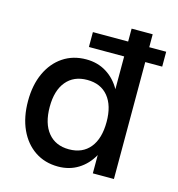

<svg xmlns="http://www.w3.org/2000/svg" viewBox="-106 -793 832 897"><g transform="rotate(15 310.0 -344.0)"><path d="M250 -637.5H420.5V-700H522.5V-637.5H604.5V-565.5H522.5V0H420.5V-88.5Q394 -41 351.5 -14.8Q309 11.5 254.5 11.5Q190.5 11.5 142.2 -21Q94 -53.5 67.2 -112Q40.5 -170.5 40.5 -248.5Q40.5 -326 67.2 -384Q94 -442 142 -474.2Q190 -506.5 254 -506.5Q309 -506.5 351.5 -480.2Q394 -454 420.5 -407V-565.5H250ZM145.5 -248.5Q145.5 -168 181.8 -123.8Q218 -79.5 283 -79.5Q348.5 -79.5 384.5 -123.8Q420.5 -168 420.5 -248.5Q420.5 -327.5 384.5 -371.2Q348.5 -415 283 -415Q218 -415 181.8 -371.2Q145.5 -327.5 145.5 -248.5Z"/></g></svg>

Font: Overused Grotesk Medium
Style: Regular
Weight: 525
Version: Version 0.004